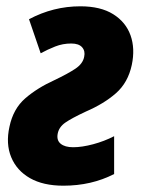

<svg xmlns="http://www.w3.org/2000/svg" viewBox="-20 -579 454 609"><path d="M181 10Q117 10 75 -14Q33 -38 15.5 -80.5Q-2 -123 10 -177Q22 -234 60 -267Q98 -300 153 -325Q195 -345 219 -361Q243 -377 247 -399Q251 -417 240.5 -429Q230 -441 206 -441Q179 -441 155 -431.5Q131 -422 109 -410L72 -518Q149 -559 235 -559Q299 -559 339 -534Q379 -509 394 -467Q409 -425 398 -373Q386 -317 348 -283.5Q310 -250 252 -225Q207 -204 187 -190Q167 -176 163 -155Q159 -134 172.5 -123Q186 -112 212 -112Q240 -112 275.5 -121.5Q311 -131 342 -147V-27Q270 10 181 10Z"/></svg>

Font: Noto Sans Condensed ExtraBold
Style: Italic
Weight: 800
Width: 3
Italic angle: -12°
Designer: Monotype Design Team
Foundry: Monotype Imaging Inc.
Version: Version 2.013; ttfautohint (v1.8.4.7-5d5b)